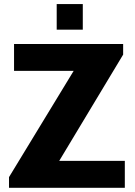

<svg xmlns="http://www.w3.org/2000/svg" viewBox="-20 -896 644 916"><path d="M23 0V-51L331.5 -558H47V-686H567.5V-635.5L262.5 -128.5H575.5V0ZM250.5 -754.5V-876.5H375V-754.5Z"/></svg>

Font: Chivo Medium
Style: Regular
Weight: 500
Designer: Hector Gatti
Foundry: Omnibus-Type
Version: Version 2.002